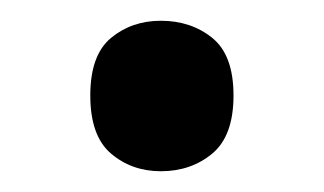

<svg xmlns="http://www.w3.org/2000/svg" viewBox="-20 -445 312 185"><path d="M67 -353Q67 -392 87 -408.5Q107 -425 135 -425Q164 -425 184.5 -408.5Q205 -392 205 -353Q205 -314 184.5 -297Q164 -280 135 -280Q107 -280 87 -297Q67 -314 67 -353Z"/></svg>

Font: Noto Sans Lao Medium
Style: Regular
Weight: 500
Designer: Monotype Design Team
Foundry: Monotype Imaging Inc.
Version: Version 2.003; ttfautohint (v1.8.4.7-5d5b)